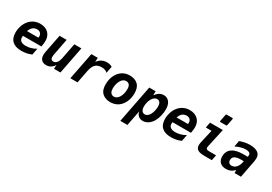

<svg xmlns="http://www.w3.org/2000/svg" viewBox="40 -1976 4736 3347"><g transform="rotate(30 2408.0 -302.5)"><path d="M284.7 14.2Q162.6 14.2 100.1 -43.5Q67.9 -73.2 52.5 -116Q37.1 -158.7 37.1 -213.9Q37.1 -280.8 58.6 -346.2Q69.8 -379.4 84.7 -406.7Q99.6 -434.1 119.1 -458Q140.1 -483.4 164.8 -502.7Q189.5 -522 216.8 -534.7Q272.9 -561 338.9 -561Q388.7 -561 430.7 -546.4Q472.7 -531.7 502.9 -502.4Q531.2 -475.1 547.6 -436.5Q564 -397.9 564 -348.1Q564 -338.4 563.2 -323.7Q562.5 -309.1 561 -296.4Q560.1 -286.6 557.1 -266.8Q554.2 -247.1 550.8 -227.1H180.2Q179.2 -223.1 179 -219.2Q178.7 -215.3 178.2 -211.4L176.8 -196.8Q176.8 -169.9 185.5 -152.6Q194.3 -135.3 209.5 -124Q242.2 -99.1 307.1 -99.1Q332.5 -99.1 358.9 -102.8Q385.3 -106.4 411.6 -114.3Q464.4 -129.4 509.8 -158.2L484.9 -26.9Q438.5 -6.3 388.2 3.9Q337.4 14.2 284.7 14.2ZM427.7 -334Q429.7 -340.3 430.7 -347.7Q431.2 -351.1 431.2 -354Q431.2 -356.9 431.2 -359.9Q431.2 -400.9 406.2 -425.3Q381.8 -449.2 337.9 -449.2Q289.1 -449.2 254.4 -420.4Q219.7 -391.6 200.2 -334Z M783.7 14.2Q721.2 14.2 687.5 -20.5Q653.8 -54.7 653.8 -119.1Q653.8 -126 654.3 -133.8Q654.8 -141.6 655.8 -150.4Q656.2 -151.9 657.7 -164.3Q659.2 -176.8 662.1 -190.9L731.9 -546.9H874L810.1 -212.9Q809.1 -206.5 808.3 -200.9Q807.6 -195.3 806.6 -187Q805.7 -179.2 805.4 -174.3Q805.2 -169.4 805.2 -164.1Q805.2 -147 808.8 -136.7Q812.5 -126.5 819.3 -118.7Q825.7 -111.8 835.2 -107.4Q844.7 -103 860.4 -103Q881.8 -103 898.4 -111.8Q915 -120.6 928.2 -137.7Q956.5 -173.8 969.2 -238.8L1028.8 -546.9H1170.9L1064.9 0H936L938 -81.1Q926.3 -56.6 910.4 -40.3Q894.5 -23.9 875 -11.7Q852.5 2.4 830.3 8.3Q808.1 14.2 783.7 14.2Z M1371.6 -546.9H1500.5L1497.6 -461.9Q1527.8 -508.8 1576.2 -534.7Q1624 -560.1 1682.1 -560.1Q1712.9 -560.1 1740.2 -552.7Q1767.1 -545.4 1788.6 -532.2L1762.7 -397.9Q1750 -409.2 1736.6 -417Q1723.1 -424.8 1710.4 -429.2Q1695.8 -434.6 1678.5 -436.8Q1661.1 -439 1643.6 -439Q1605.5 -439 1574.7 -428.7Q1543.9 -418.5 1521 -396Q1499.5 -375 1483.4 -339.4Q1467.3 -303.7 1457.5 -252L1408.7 0H1264.6Z M2071.3 14.2Q2015.6 14.2 1974.9 -2.2Q1934.1 -18.6 1907.7 -44.4Q1876.5 -75.2 1862.8 -118.2Q1849.1 -161.1 1849.1 -215.8Q1849.1 -285.2 1869.4 -349.6Q1889.6 -414.1 1930.2 -463.4Q1969.2 -510.7 2022.9 -535.9Q2076.7 -561 2142.6 -561Q2191.4 -561 2233.9 -546.6Q2276.4 -532.2 2306.6 -502.9Q2337.4 -472.7 2351.3 -429.2Q2365.2 -385.7 2365.2 -330.1Q2365.2 -259.3 2344.7 -195.3Q2324.2 -131.3 2284.7 -83.5Q2243.2 -33.2 2188.7 -9.5Q2134.3 14.2 2071.3 14.2ZM2081.1 -101.1Q2109.4 -101.1 2134.8 -117.4Q2160.2 -133.8 2180.7 -167.5Q2199.2 -198.2 2210.2 -239.7Q2221.2 -281.2 2221.2 -328.1Q2221.2 -361.8 2215.3 -382.6Q2209.5 -403.3 2198.7 -416.5Q2186 -432.1 2168.9 -438.5Q2151.9 -444.8 2134.3 -444.8Q2073.7 -444.8 2033.7 -378.9Q2023.4 -361.3 2015.6 -341.6Q2007.8 -321.8 2002.9 -301Q1998 -280.3 1995.6 -259.3Q1993.2 -238.3 1993.2 -218.8Q1993.2 -192.9 1998 -169.9Q2002.9 -147 2016.6 -130.4Q2026.9 -117.7 2043 -109.4Q2059.1 -101.1 2081.1 -101.1Z M2537.1 -546.9H2666L2664.1 -464.8Q2698.2 -512.2 2738.8 -536.6Q2757.8 -547.9 2779.5 -554Q2801.3 -560.1 2825.2 -560.1Q2896 -560.1 2937.5 -506.8Q2958.5 -480 2968.8 -443.6Q2979 -407.2 2979 -358.4Q2979 -329.1 2975.3 -297.9Q2971.7 -266.6 2963.9 -234.4Q2956.1 -202.1 2945.1 -172.9Q2934.1 -143.6 2921.4 -119.1Q2887.7 -56.2 2836.4 -21Q2785.2 14.2 2727.5 14.2Q2673.8 14.2 2638.2 -16.1Q2602.5 -46.4 2593.3 -101.1L2533.2 208H2390.1ZM2701.7 -102.1Q2731 -102.1 2754.9 -121.1Q2778.8 -140.1 2795.9 -170.9Q2814.5 -204.6 2824.7 -247.3Q2835 -290 2835 -333.5Q2835 -362.8 2830.1 -382.3Q2825.2 -401.9 2814.9 -415.5Q2794.4 -442.9 2758.8 -442.9Q2731.4 -442.9 2706.5 -426Q2681.6 -409.2 2661.6 -375.5Q2642.1 -342.3 2631.6 -300.8Q2621.1 -259.3 2621.1 -216.8Q2621.1 -189.9 2626 -168.5Q2630.9 -147 2642.6 -131.3Q2652.8 -117.7 2668 -109.9Q2683.1 -102.1 2701.7 -102.1Z M3294.9 14.2Q3172.9 14.2 3110.4 -43.5Q3078.1 -73.2 3062.7 -116Q3047.4 -158.7 3047.4 -213.9Q3047.4 -280.8 3068.8 -346.2Q3080.1 -379.4 3095 -406.7Q3109.9 -434.1 3129.4 -458Q3150.4 -483.4 3175 -502.7Q3199.7 -522 3227.1 -534.7Q3283.2 -561 3349.1 -561Q3398.9 -561 3440.9 -546.4Q3482.9 -531.7 3513.2 -502.4Q3541.5 -475.1 3557.9 -436.5Q3574.2 -397.9 3574.2 -348.1Q3574.2 -338.4 3573.5 -323.7Q3572.8 -309.1 3571.3 -296.4Q3570.3 -286.6 3567.4 -266.8Q3564.5 -247.1 3561 -227.1H3190.4Q3189.5 -223.1 3189.2 -219.2Q3189 -215.3 3188.5 -211.4L3187 -196.8Q3187 -169.9 3195.8 -152.6Q3204.6 -135.3 3219.7 -124Q3252.4 -99.1 3317.4 -99.1Q3342.8 -99.1 3369.1 -102.8Q3395.5 -106.4 3421.9 -114.3Q3474.6 -129.4 3520 -158.2L3495.1 -26.9Q3448.7 -6.3 3398.4 3.9Q3347.7 14.2 3294.9 14.2ZM3438 -334Q3439.9 -340.3 3440.9 -347.7Q3441.4 -351.1 3441.4 -354Q3441.4 -356.9 3441.4 -359.9Q3441.4 -400.9 3416.5 -425.3Q3392.1 -449.2 3348.1 -449.2Q3299.3 -449.2 3264.6 -420.4Q3230 -391.6 3210.4 -334Z M3912.6 -646Q3898.9 -646 3898.9 -658.2Q3898.9 -660.6 3899.4 -662.1L3926.8 -799.8Q3928.7 -813 3942.4 -813H4056.2Q4069.8 -813 4069.8 -800.8Q4069.8 -798.3 4069.3 -796.9L4042 -659.2Q4039.6 -646 4026.4 -646ZM3969.7 3.9Q3917.5 3.9 3883.3 -2.9Q3849.1 -9.8 3828.1 -23.9Q3805.2 -39.1 3795.9 -61.3Q3786.6 -83.5 3786.6 -111.8Q3786.6 -120.1 3787.4 -127.2Q3788.1 -134.3 3789.1 -142.6Q3790.5 -153.8 3792 -161.9Q3793.5 -169.9 3795.9 -181.2L3854.5 -437H3739.3L3760.3 -546.9H4018.1L3937 -174.3Q3935.5 -168.5 3935.1 -165.8Q3934.6 -163.1 3934.6 -161.9Q3934.6 -160.6 3934.6 -159.7Q3934.6 -158.7 3934.1 -156.7Q3933.1 -152.8 3932.9 -149.9Q3932.6 -147 3932.6 -144Q3932.6 -135.7 3936 -128.2Q3939.5 -120.6 3947.8 -115.2Q3962.9 -106 4001 -106H4136.7L4114.7 3.9Z M4399.4 14.2Q4362.8 14.2 4332.5 3.9Q4302.2 -6.3 4280.3 -28.3Q4257.3 -50.8 4247.3 -81.1Q4237.3 -111.3 4237.3 -146.5Q4237.3 -196.3 4256.3 -236.6Q4275.4 -276.9 4313.5 -304.7Q4389.2 -359.9 4532.2 -359.9H4626.5L4630.4 -383.8Q4631.3 -388.7 4631.3 -389.6V-397.9Q4631.3 -425.8 4606.4 -440.4Q4581.5 -455.1 4535.2 -455.1Q4493.7 -455.1 4443.8 -441.4Q4419.4 -434.6 4393.3 -424.6Q4367.2 -414.6 4335.4 -399.9L4358.4 -522Q4414.6 -541.5 4462.9 -550.8Q4487.8 -555.7 4510.7 -557.9Q4533.7 -560.1 4558.6 -560.1Q4609.4 -560.1 4649.2 -550.8Q4689 -541.5 4716.8 -522.9Q4746.1 -503.4 4758.8 -475.8Q4771.5 -448.2 4771.5 -412.6Q4771.5 -403.8 4770.8 -393.3Q4770 -382.8 4768.1 -369.1Q4766.1 -355 4764.2 -343Q4762.2 -331.1 4758.3 -312L4698.2 0H4570.3L4568.4 -61Q4534.2 -22.5 4493.7 -4.9Q4472.2 4.9 4448.2 9.5Q4424.3 14.2 4399.4 14.2ZM4459 -84Q4485.4 -84 4509.5 -95.2Q4533.7 -106.4 4553.2 -129.4Q4571.8 -150.9 4585.7 -183.1Q4599.6 -215.3 4606.4 -258.8H4551.3Q4466.8 -258.8 4426.8 -233.4Q4406.2 -220.7 4396.2 -201.2Q4386.2 -181.6 4386.2 -156.7Q4386.2 -139.2 4391.4 -126.5Q4396.5 -113.8 4406.2 -104Q4416 -94.2 4428.5 -89.1Q4440.9 -84 4459 -84Z"/></g></svg>

Font: Hack
Style: Bold Italic
Weight: 700
Italic angle: -11°
Monospace: yes
Designer: Christopher Simpkins
Foundry: Christopher Simpkins
Version: Version 2.017; ttfautohint (v1.4.1) -l 4 -r 80 -G 350 -x 0 -